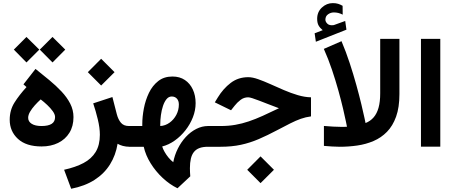

<svg xmlns="http://www.w3.org/2000/svg" viewBox="-20 -928 2872 1214"><path d="M328.2 -187.8Q328.2 -158.7 306.7 -145Q285.1 -131.2 242.7 -131.2Q202.4 -131.2 180.3 -145.3Q158.1 -159.3 158.1 -183Q158.1 -201 169.8 -221.1Q181.4 -241.2 199.6 -261.5Q217.8 -281.8 237.3 -299.5Q257.4 -284.2 278.4 -264.5Q299.4 -244.7 313.8 -224.7Q328.2 -204.7 328.2 -187.8ZM147.6 -377.5Q101.3 -326.9 71.3 -279.1Q41.4 -231.4 41.4 -170.7Q41.4 -98 93.3 -50Q145.3 -2 243.2 -2Q302.1 -2 347.6 -24.4Q393.1 -46.8 418.8 -88.3Q444.6 -129.8 444.6 -187.6Q444.6 -232.5 424.1 -272.5Q403.6 -312.6 369 -349.4Q334.4 -386.3 291.8 -421.4Q249.2 -456.6 204.5 -492.3L128.3 -394.6ZM312 -694.4 231.6 -614.3 312 -533.2 392.6 -614.3ZM147.3 -694.4 67.5 -614.3 147.3 -533.2 228.5 -614.3Z M619.6 -556.4 535.3 -471.7 619.6 -387.3 704.3 -471.7ZM800.5 0H814V-131.2H795.1Q762.4 -131.2 744.9 -151.6Q727.5 -172 718.7 -205.4L690.7 -314.4L569.3 -274.5Q585.4 -226.8 598.4 -173.2Q611.4 -119.6 611.4 -75.8Q611.4 -10.8 585 32.6Q558.6 76 508.1 102.8Q457.6 129.6 385.3 145.4L430 265.5Q516.3 248.8 577.6 209.5Q638.9 170.2 675.4 111.8Q711.9 53.5 723.5 -19.1Q736.9 -10.8 756.8 -5.4Q776.7 0 800.5 0Z M794.4 0H888.8Q900.8 53.5 932.6 104.7Q964.3 155.8 1008.7 197.2Q1053.1 238.5 1102.3 262.4L1183.1 186.8Q1182.1 173.4 1181.4 160.4Q1180.8 147.5 1180.8 135.4Q1180.8 100.9 1186.8 75.4Q1192.7 49.9 1206 33.2Q1219.2 16.4 1241 8.2Q1262.9 0 1294.9 0H1312V-131.2H1295.9Q1257 -131.2 1220.9 -112.7Q1184.7 -94.2 1155 -62.1Q1125.3 -30 1104.7 11.2Q1084 52.4 1075.4 97.7Q1059.4 85.1 1045.3 68.1Q1031.3 51.1 1021 33Q1010.6 14.9 1005.5 -1.8Q1047.1 -12.4 1085 -39.4Q1122.9 -66.3 1152.6 -104.3Q1182.4 -142.2 1199.6 -186.3Q1216.9 -230.4 1216.9 -275.8Q1216.9 -324 1199.3 -362Q1181.8 -400 1149.1 -422.1Q1116.4 -444.2 1070.3 -444.2Q1017.2 -444.2 980.6 -415.5Q944 -386.8 921.8 -340.9Q899.7 -294.9 889.6 -242.2Q879.6 -189.6 879.6 -141.7V-131.2H794.4ZM1065.7 -317.9Q1086.1 -317.9 1098.5 -304.4Q1110.9 -291 1110.9 -267.2Q1110.9 -232.2 1094.9 -201.8Q1078.8 -171.4 1052.1 -152.2Q1025.4 -133 993.3 -131.1V-141.8Q993.3 -169.7 997.5 -200.5Q1001.7 -231.4 1010.5 -257.9Q1019.3 -284.5 1033 -301.2Q1046.7 -317.9 1065.7 -317.9Z M1627.4 60.8 1543.1 145.5 1627.4 229.9 1712.1 145.5ZM1292.5 -131.2V0H1374Q1445.5 0 1503.3 -12.5Q1561 -24.9 1616.1 -48.6Q1671.2 -72.3 1733.7 -105.5Q1780.2 -130.2 1815.5 -147.9Q1850.7 -165.7 1881.7 -176.7Q1912.7 -187.7 1946.4 -192.1V-312.7Q1906.7 -313.5 1863 -326.4Q1819.4 -339.4 1775.3 -358.3Q1731.2 -377.3 1689.5 -396.1Q1647.8 -414.9 1612.1 -427.4Q1576.4 -440 1549.7 -440Q1486.1 -440 1438.6 -403.7Q1391.1 -367.4 1357.2 -311.8L1338.3 -280.9L1440.8 -230.8L1464.2 -260.3Q1479 -279.4 1500.5 -296Q1522.1 -312.7 1549.2 -312.7Q1558.1 -312.7 1575.8 -307Q1593.4 -301.3 1618.6 -291.7Q1643.7 -282.2 1675.2 -269.8Q1706.7 -257.3 1743.7 -243.7Q1687.6 -216.7 1641.2 -195.6Q1594.8 -174.6 1552.6 -160.4Q1510.5 -146.1 1467.6 -138.7Q1424.7 -131.2 1375.5 -131.2Z M2020.4 -737.2 1969.4 -717.5 1977.2 -664 2170.5 -740.4 2162.7 -795.4 2093.3 -770.3Q2092.1 -769.8 2091.2 -769.5Q2090.3 -769.1 2089.4 -769.1Q2063.4 -765.6 2050.6 -777.5Q2037.9 -789.4 2037.4 -802.9Q2037.4 -825.7 2054.2 -837.5Q2071 -849.4 2090.7 -849.4Q2104.9 -849.4 2118.3 -846.3Q2131.6 -843.2 2146.8 -835.4L2146.3 -891.3Q2131.9 -899.6 2117.9 -903.9Q2103.8 -908.3 2083.9 -908.3Q2045.4 -908.3 2015.4 -880.4Q1985.4 -852.6 1985.4 -809.2Q1985.4 -782.7 1994.6 -766.6Q2003.8 -750.5 2020.4 -737.2ZM2128.1 0Q2184.3 0 2239 -7.9Q2293.7 -15.8 2341.8 -36.4Q2390 -57 2426.7 -94.4Q2463.4 -131.8 2484.5 -190.4Q2505.5 -249 2505.5 -333V-682.3H2384V-337.8Q2384 -284.3 2373.5 -246.9Q2363 -209.4 2342.3 -185.7Q2321.6 -161.9 2291.3 -150Q2291.3 -150 2284.6 -182.1Q2277.9 -214.1 2264.9 -268.3Q2251.9 -322.5 2233.3 -389.8Q2214.8 -457.2 2191.1 -529.2Q2167.5 -601.1 2139.3 -667.6L2027.5 -618.9Q2055.9 -555.5 2079 -487.1Q2102 -418.7 2119.8 -354.6Q2137.5 -290.4 2149.6 -238.8Q2161.7 -187.2 2167.8 -156.9Q2173.9 -126.6 2173.9 -126.6Q2166.8 -126.2 2157.9 -126Q2148.9 -125.8 2137.9 -125.8Q2115.9 -125.8 2087.1 -127.4Q2058.3 -128.9 2028.1 -131.6V-5.6Q2053.5 -3.6 2078.3 -1.8Q2103.1 0 2128.1 0Z M2763.9 -682.3H2641.7V-0.5H2763.9Z"/></svg>

Font: Vazirmatn NL
Style: Regular
Weight: 400
Designer: Saber Rastikerdar
Foundry: Saber Rastikerdar
Version: Version 33.003